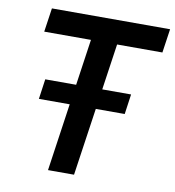

<svg xmlns="http://www.w3.org/2000/svg" viewBox="-81 -795 792 868"><g transform="rotate(10 315.0 -361.5)"><path d="M100.5 -310 113.5 -402H507.5L494.5 -310ZM197 0 286 -613.5H71.5L87.5 -723H630L614 -613.5H406L316.5 0Z"/></g></svg>

Font: Public Sans Thin SemiBold
Style: Italic
Weight: 600
Italic angle: -8°
Version: Version 2.001